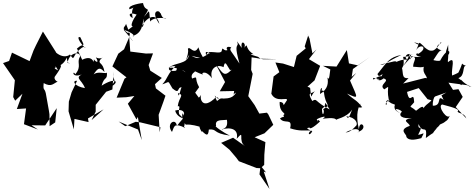

<svg xmlns="http://www.w3.org/2000/svg" viewBox="-83 -832 3134 1266"><path d="M244 0 243 -79 239 -105 219 -217C210 -256 200 -230 205 -284C258 -255 267 -282 300 -295C295 -289 270 -309 278 -326C325 -391 339 -421 280 -391C326 -443 304 -392 280 -489C287 -448 253 -441 300 -368C237 -398 325 -372 357 -452C362 -397 394 -413 362 -417C375 -496 453 -490 444 -457C420 -418 459 -396 413 -342C396 -379 383 -301 480 -352C396 -318 454 -314 477 -251C404 -263 391 -303 425 -299L389 -223L371 -162L369 -98L404 21L408 -48L501 -27L497 -51L600 -111L521 -40L548 -96V-141L617 -227L658 -242L667 -360C653 -286 700 -321 643 -257C714 -294 676 -325 587 -267C605 -333 625 -299 622 -353C608 -340 536 -380 514 -309C556 -376 567 -401 606 -357C597 -423 563 -409 576 -436C614 -479 592 -430 549 -454C573 -413 551 -420 536 -441C533 -389 542 -479 459 -438C430 -501 419 -520 426 -513C471 -555 481 -510 447 -586C422 -597 435 -559 476 -518C483 -509 480 -531 458 -518C386 -467 414 -420 378 -473C372 -463 314 -435 251 -525C232 -497 207 -468 248 -511C212 -535 200 -498 224 -508C220 -490 221 -535 288 -485L200 -624L154 -533L138 -499L112 -429L-4 -485L-23 -430L-63 -416L15 -303L4 -192L17 -168L65 -214L28 -113L89 -117L75 -13L167 22L125 -6L215 -5L291 -119L281 -25Z M748 -675C744 -652 709 -650 761 -614C755 -616 783 -625 769 -591C799 -549 813 -543 731 -637C826 -603 795 -585 792 -595C856 -613 857 -675 863 -709C871 -640 844 -655 851 -655C882 -721 951 -752 968 -674C903 -767 971 -768 972 -746C980 -752 977 -711 1011 -708C1026 -710 935 -727 907 -690C898 -782 906 -763 866 -721C920 -801 874 -743 860 -812C860 -813 753 -799 771 -771C833 -790 772 -801 792 -713C761 -728 764 -756 818 -736C764 -661 786 -641 814 -674L763 -636ZM743 0 812 -29 843 -25 975 7 970 40 963 -75 994 -160 1008 -201 945 -249 939 -277 984 -318 908 -366 897 -403 926 -480 879 -479 776 -492 769 -587 735 -507 697 -478 658 -394 751 -322 738 -313 686 -188 750 -191 803 -199 760 -148 817 -44 826 -61 852 92 827 22 699 -31Z M1230 -257C1193 -322 1232 -332 1178 -312C1215 -283 1148 -328 1204 -360C1170 -380 1222 -350 1260 -338C1235 -346 1269 -378 1315 -316C1296 -377 1344 -413 1391 -389C1401 -442 1411 -402 1435 -368C1443 -380 1438 -355 1469 -396C1395 -322 1399 -329 1337 -414L1401 -291L1366 -230L1461 -232L1442 -108C1480 -206 1433 -199 1474 -222C1455 -188 1428 -183 1390 -182C1344 -192 1357 -131 1333 -202C1366 -161 1365 -192 1341 -191C1250 -101 1233 -185 1243 -207C1225 -174 1207 -191 1241 -170L1204 -221ZM1643 270 1659 255 1660 188 1667 105 1596 73 1661 47 1719 -9 1686 -78 1677 -89 1627 -83 1596 -139 1554 -198 1583 -345 1573 -371 1576 -454 1604 -450 1654 -441 1746 -442 1634 -445 1619 -457 1545 -480 1541 -437C1557 -439 1554 -482 1589 -474C1517 -521 1567 -560 1517 -506C1557 -537 1499 -585 1511 -516C1470 -572 1481 -565 1485 -541C1480 -522 1463 -532 1496 -413C1437 -504 1428 -499 1440 -520C1387 -539 1421 -464 1443 -525C1396 -465 1385 -536 1380 -501C1379 -462 1277 -517 1278 -465C1257 -518 1320 -466 1293 -480C1231 -429 1201 -454 1180 -464C1298 -435 1250 -438 1225 -520C1197 -463 1169 -533 1156 -510C1167 -465 1115 -393 1165 -471C1150 -405 1073 -423 1029 -385C1071 -389 1124 -376 1141 -355C1055 -415 1095 -389 1078 -366C1011 -354 1020 -403 1074 -395C1021 -347 1024 -314 987 -276C1042 -293 1018 -306 1054 -249C1107 -205 1081 -260 1116 -256C1109 -261 1095 -166 1091 -219C1135 -201 1097 -196 1089 -131C1118 -139 1076 -87 1110 -68C1130 -40 1133 -68 1083 -1C1078 -59 1008 -18 1051 38C1068 -6 1068 -21 1138 11C1116 18 1145 1 1131 -60C1108 -15 1208 -42 1165 -72C1195 -36 1087 -37 1072 -103C1117 -116 1141 -94 1127 -69C1125 -109 1101 -60 1142 -10C1178 -14 1224 1 1239 5C1218 -10 1259 63 1247 31C1272 53 1290 76 1294 22C1353 17 1316 47 1433 62C1388 42 1324 -5 1342 -1C1332 -48 1379 -37 1413 -42C1425 23 1375 17 1381 23C1398 12 1496 -2 1478 83C1537 16 1481 97 1533 132L1454 76L1375 110L1430 155L1475 208L1492 231L1609 276L1633 277L1628 318L1694 414L1656 299L1671 305Z M1933 -513 1873 -464 1855 -390 1783 -413 1733 -420 1759 -356 1721 -328 1706 -214C1738 -150 1816 -196 1809 -171C1766 -108 1809 -157 1761 -160C1758 -80 1811 -91 1785 -72C1791 -72 1799 -9 1797 -54C1818 -61 1791 -71 1763 -51C1792 -9 1847 -59 1830 14C1894 35 1927 27 1971 28C1941 44 1954 71 1975 36C1984 32 1913 13 1959 9C1957 19 1976 17 2027 -31C1996 -66 2019 12 2007 -42C1992 -47 2094 -81 2045 -49C2053 -49 2127 -63 2135 -40C2124 -48 2202 -52 2239 -110C2212 -37 2212 -54 2200 -65C2267 -58 2275 -16 2267 -5C2246 18 2222 42 2196 41C2293 -9 2293 45 2275 39C2356 14 2284 -53 2284 23C2257 -86 2286 -135 2291 -141C2311 -167 2252 -111 2305 -125C2267 -175 2260 -166 2205 -215C2288 -177 2276 -182 2225 -301L2266 -351L2236 -325L2244 -377L2357 -457L2276 -401L2218 -414L2204 -502L2136 -393L2046 -398L2095 -374C2086 -295 2084 -313 2076 -321C2083 -286 2080 -244 2027 -212C2028 -261 2046 -259 2037 -235C2075 -233 2028 -220 2053 -225C2062 -126 2107 -148 2048 -112C2060 -99 2042 -45 2040 -115C2082 -140 2038 -190 2091 -110C1987 -164 2010 -187 1976 -166C1940 -228 1968 -210 1993 -231C1959 -192 1974 -169 1962 -251C1964 -257 1883 -285 1903 -223L1991 -302L2028 -398L1954 -442L2004 -506L1977 -480L1958 -577L1942 -612L1949 -598L1926 -526Z M2611 -317C2556 -311 2584 -360 2559 -408C2539 -361 2594 -371 2575 -457C2606 -453 2681 -494 2603 -460C2694 -467 2632 -424 2643 -390C2649 -398 2737 -368 2720 -420C2689 -338 2736 -350 2735 -295C2728 -281 2794 -259 2776 -299L2778 -309L2720 -318L2575 -281ZM2842 -173C2791 -213 2837 -133 2771 -135C2766 -197 2811 -218 2764 -191C2776 -164 2730 -153 2709 -118C2708 -148 2660 -98 2660 -102C2615 -142 2613 -114 2648 -158C2644 -245 2619 -130 2601 -226L2678 -251L2736 -178L2762 -171L2786 -196L2905 -238L2874 -287L2999 -270L3013 -262C3049 -261 3005 -253 2955 -308C2941 -235 2990 -286 2939 -317C2987 -332 2962 -400 2991 -399C2944 -407 2983 -442 2939 -352C2974 -378 2951 -354 2898 -334C2890 -376 2927 -471 2871 -422C2867 -437 2877 -441 2872 -539C2875 -533 2834 -458 2877 -474C2890 -512 2854 -499 2819 -432C2759 -421 2735 -486 2728 -378C2800 -453 2804 -510 2839 -499C2820 -500 2766 -517 2827 -549C2824 -569 2807 -512 2773 -499C2726 -489 2722 -539 2647 -553C2694 -525 2677 -546 2718 -522C2669 -560 2691 -564 2661 -501C2691 -553 2747 -515 2671 -475C2678 -493 2633 -465 2694 -458C2618 -450 2651 -481 2570 -392C2642 -482 2608 -510 2624 -439C2645 -508 2552 -464 2613 -431C2588 -460 2475 -401 2537 -417C2524 -437 2525 -427 2424 -406C2454 -401 2452 -417 2564 -470C2483 -454 2470 -424 2406 -344C2418 -306 2453 -371 2433 -329C2397 -333 2375 -288 2377 -319C2387 -313 2425 -320 2416 -301C2397 -354 2395 -273 2446 -315C2497 -300 2408 -274 2451 -243C2497 -273 2463 -262 2480 -177C2502 -169 2437 -141 2502 -186C2427 -148 2480 -118 2463 -164C2497 -189 2448 -164 2521 -142C2509 -108 2536 -97 2556 -85C2492 -126 2554 -114 2567 -96C2539 -69 2570 -47 2632 -54C2555 -39 2617 -23 2619 -2C2538 25 2603 54 2596 70C2615 104 2675 83 2695 79C2721 28 2711 53 2674 57C2715 -22 2669 38 2677 -14C2705 58 2735 -21 2725 78C2821 7 2735 84 2799 11C2761 34 2804 13 2818 -11C2893 -42 2841 -48 2843 -62C2827 -37 2860 -4 2886 -77C2873 -25 2796 -135 2833 -143C2921 -120 2949 -109 2934 -98C2940 -80 2977 -92 2992 -51L2922 -126L2968 -193L2940 -244L2885 -237L2828 -203Z"/></svg>

Font: Hussar Lance
Style: Regular
Weight: 700
Foundry: Cannot Into Space Fonts, PlusOne Fonts
Version: Version 2.27